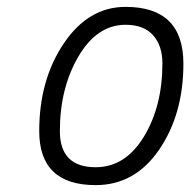

<svg xmlns="http://www.w3.org/2000/svg" viewBox="-20 -529 553 558"><path d="M258 -43C188.7 -43 154 -78 154 -148C154 -231.3 172 -303.7 208 -365C244 -426.3 289.7 -457 345 -457C380.3 -457 407 -446.8 425 -426.5C443 -406.2 452 -379 452 -345C452 -261.7 434 -190.5 398 -131.5C362 -72.5 315.3 -43 258 -43ZM345 -509C273 -509 213.2 -473.7 165.5 -403C117.8 -332.3 94 -247.3 94 -148C94 -43.3 148.7 9 258 9C334 9 395.5 -25.3 442.5 -94C489.5 -162.7 513 -246 513 -344C513 -454 457 -509 345 -509Z"/></svg>

Font: RazerF5 Light
Style: Italic
Weight: 300
Foundry: Razer Inc.
Version: Version 2